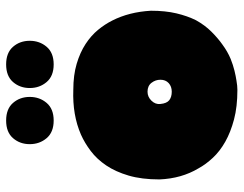

<svg xmlns="http://www.w3.org/2000/svg" viewBox="-104 -671 794 626"><g transform="rotate(-90 293.0 -358.0)"><path d="M540 -116Q524 -87 502.5 -65.5Q481 -44 461 -30Q438 -13 414 -3Q394 5 375.5 9.5Q357 14 343 16Q326 19 313 19Q258 19 216.5 8Q175 -3 144 -20.5Q113 -38 91.5 -61Q70 -84 57 -108Q24 -163 21 -235Q21 -293 33.5 -335.5Q46 -378 66.5 -408.5Q87 -439 113.5 -459Q140 -479 167 -491Q231 -519 313 -516Q361 -516 398 -505Q435 -494 462.5 -476Q490 -458 508.5 -435.5Q527 -413 539 -389Q567 -334 571 -263Q571 -216 562.5 -180Q554 -144 540 -116ZM307 -274Q290 -274 277.5 -261Q265 -248 267 -232Q269 -211 279.5 -203Q290 -195 307 -195Q324 -195 335 -205Q346 -215 346 -232Q346 -248 336 -261Q326 -274 307 -274ZM290 -658Q290 -626 270.5 -603Q251 -580 213 -580Q175 -580 155.5 -603Q136 -626 136 -658Q136 -690 155.5 -712.5Q175 -735 213 -735Q251 -735 270.5 -712.5Q290 -690 290 -658ZM473 -658Q473 -626 453.5 -603Q434 -580 396 -580Q358 -580 338.5 -603Q319 -626 319 -658Q319 -690 338.5 -712.5Q358 -735 396 -735Q434 -735 453.5 -712.5Q473 -690 473 -658Z"/></g></svg>

Font: Sniglet
Style: ExtraBold
Weight: 800
Version: Version 2.000; ttfautohint (v0.95) -l 8 -r 50 -G 200 -x 14 -